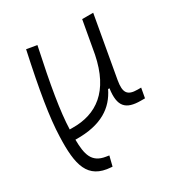

<svg xmlns="http://www.w3.org/2000/svg" viewBox="-177 -650 940 1002"><g transform="rotate(-30 293.0 -149.0)"><path d="M210.4 229 225.1 169.9 207 167C127 154.8 113.8 99.6 112.8 10.3H116.7C269 12.7 349.6 -44.4 392.6 -133.3H400.9C386.2 -29.8 420.4 4.9 510.7 4.9H535.2L545.9 -53.7H524.9C463.4 -53.7 446.8 -78.1 459 -148.9L524.4 -517.1H458L423.3 -323.2C383.3 -123.5 273.4 -48.8 130.9 -50.8H113.8C117.2 -156.7 141.6 -299.8 188 -516.6L126 -527.3C78.1 -305.7 53.2 -157.7 49.8 -43.5C43.9 123.5 65.9 219.7 202.6 228.5Z"/></g></svg>

Font: Cascadia Code NF Light
Style: Italic
Weight: 300
Italic angle: -10°
Monospace: yes
Designer: Aaron Bell
Foundry: Saja Typeworks
Version: Version 2404.023